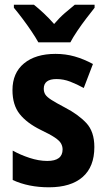

<svg xmlns="http://www.w3.org/2000/svg" viewBox="-20 -786 451 816"><path d="M381 -161Q381 -77 331 -33.5Q281 10 188 10Q101 10 34 -21V-146Q66 -128 105.5 -115Q145 -102 181 -102Q246 -102 246 -151Q246 -164 239.5 -176Q233 -188 213 -201.5Q193 -215 153 -234Q94 -263 63.5 -301.5Q33 -340 33 -403Q33 -476 82 -516.5Q131 -557 216 -557Q259 -557 297.5 -546Q336 -535 375 -514L336 -412Q307 -428 278.5 -439Q250 -450 220 -450Q166 -450 166 -409Q166 -395 172.5 -384.5Q179 -374 198.5 -361.5Q218 -349 256 -329Q312 -300 346.5 -263.5Q381 -227 381 -161ZM143 -606Q132 -626 113.5 -653.5Q95 -681 75 -707.5Q55 -734 39 -753V-766H124Q143 -751 165.5 -730Q188 -709 210 -684Q233 -711 255 -730Q277 -749 298 -766H382V-753Q367 -734 347 -708Q327 -682 308.5 -654.5Q290 -627 279 -606Z"/></svg>

Font: Noto Sans Condensed
Style: Bold
Weight: 700
Width: 3
Designer: Monotype Design Team
Foundry: Monotype Imaging Inc.
Version: Version 2.013; ttfautohint (v1.8.4.7-5d5b)